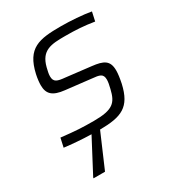

<svg xmlns="http://www.w3.org/2000/svg" viewBox="-172 -624 850 926"><g transform="rotate(-30 253.0 -161.0)"><path d="M301 -467C361 -467 406 -464 462 -455L473 -505C429 -513 360 -518 307 -518C185 -518 117 -507 88 -378C83 -355 81 -334 81 -320C81 -271 105 -248 170 -241L310 -225C352 -221 371 -218 371 -184C371 -172 368 -156 363 -136C347 -69 325 -43 217 -43C152 -43 118 -45 37 -54L26 -4C66 1 123 6 175 7L78 191L77 196H141L222 8C342 7 397 -15 423 -131C429 -160 432 -183 432 -200C432 -256 403 -270 340 -277L203 -293C160 -297 141 -302 141 -335C141 -349 145 -364 149 -381C170 -464 224 -467 301 -467Z"/></g></svg>

Font: Saira UNSAM Light Italic
Style: Regular
Weight: 300
Italic angle: -12°
Designer: Hector Gatti with collaboration of the Omnibus-Type team
Foundry: Omnibus-Type
Version: Version 0.072;PS 000.072;hotconv 1.0.88;makeotf.lib2.5.64775